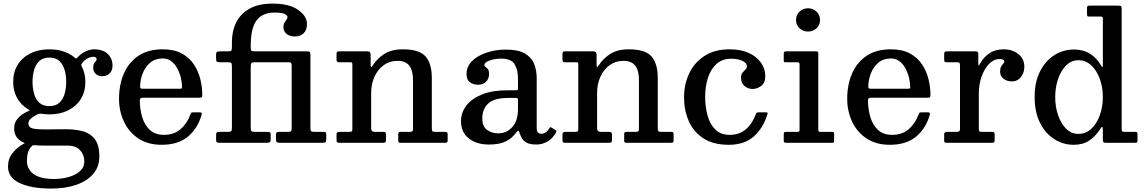

<svg xmlns="http://www.w3.org/2000/svg" viewBox="-20 -812 6518 1092"><path d="M55 -346.5Q55 -402 80.8 -443.8Q106.5 -485.5 153 -508.5Q199.5 -531.5 261 -531.5Q306 -531.5 343 -518.8Q380 -506 406.5 -483Q412 -478.5 413.2 -478.8Q414.5 -479 419.5 -484Q442 -509 468 -520.2Q494 -531.5 514.5 -531.5Q566.5 -531.5 593.2 -505Q620 -478.5 620 -438.5Q620 -410 603 -394.2Q586 -378.5 561.5 -378.5Q537.5 -378.5 523.8 -392.5Q510 -406.5 510 -426Q510 -442 514.8 -450Q519.5 -458 524.5 -463Q529.5 -468 529.5 -475.5Q529.5 -489 512 -489Q495.5 -489 478 -480.2Q460.5 -471.5 446 -451Q443 -446.5 442 -444Q441 -441.5 444 -436Q465.5 -396 465.5 -346.5Q465.5 -290.5 439.8 -249Q414 -207.5 368 -184.5Q322 -161.5 261 -161.5Q240 -161.5 219 -165Q204 -167 192.5 -161.5Q172 -151.5 156.8 -138.5Q141.5 -125.5 141.5 -111.5Q141.5 -86.5 166.8 -81.2Q192 -76 231 -76Q243.5 -76 267 -76.2Q290.5 -76.5 315.2 -76.8Q340 -77 356 -77Q405.5 -77 448.8 -66Q492 -55 518.5 -21.5Q545 12 545 78.5Q545 136 510.5 176.8Q476 217.5 414.2 239Q352.5 260.5 271 260.5Q159.5 260.5 92.5 229.5Q25.5 198.5 25.5 135Q25.5 90 52 57.8Q78.5 25.5 111 8Q121.5 2.5 120 1.5Q118.5 0.5 109 -4Q87 -14.5 73.8 -33.5Q60.5 -52.5 60.5 -84Q60.5 -114 80.8 -138Q101 -162 137 -178Q150 -183.5 148.5 -185Q147 -186.5 136.5 -193Q97.5 -217 76.2 -256.5Q55 -296 55 -346.5ZM165 -346.5Q165 -311 173.8 -279.2Q182.5 -247.5 203.5 -228Q224.5 -208.5 261 -208.5Q297 -208.5 318 -228Q339 -247.5 347.8 -279.2Q356.5 -311 356.5 -346.5Q356.5 -382 347.8 -413.5Q339 -445 318 -464.8Q297 -484.5 261 -484.5Q224.5 -484.5 203.5 -464.8Q182.5 -445 173.8 -413.5Q165 -382 165 -346.5ZM459.5 106Q459.5 68 435.2 42Q411 16 362.5 16H243.5Q226.5 16 209.5 15.8Q192.5 15.5 176.5 14Q166.5 12.5 161.5 18.5Q141 39.5 137 62.8Q133 86 133 102Q133 151 171.8 178.5Q210.5 206 287 206Q329 206 368.8 195.2Q408.5 184.5 434 162.2Q459.5 140 459.5 106Z M657 -250Q657 -330 684.5 -393.8Q712 -457.5 767 -494.5Q822 -531.5 905.5 -531.5Q970.5 -531.5 1014 -507.8Q1057.5 -484 1083 -445.2Q1108.5 -406.5 1119.5 -360.8Q1130.5 -315 1130.5 -271Q1130.5 -261 1127 -258.5Q1123.5 -256 1112.5 -256H791Q775 -256 775 -241.5Q775.5 -189 789.2 -144.2Q803 -99.5 833 -72.2Q863 -45 912.5 -45Q969 -45 1006 -76.5Q1043 -108 1063 -161Q1065 -166.5 1067 -169.8Q1069 -173 1077 -173H1116.5Q1130 -173 1127.5 -162Q1106 -83.5 1050 -36Q994 11.5 899.5 11.5Q820.5 11.5 766.5 -24.8Q712.5 -61 684.8 -120.5Q657 -180 657 -250ZM791 -307.5H1001.5Q1011 -307.5 1013.2 -309Q1015.5 -310.5 1015.5 -316.5Q1015.5 -340.5 1008.8 -368.8Q1002 -397 988.8 -422.2Q975.5 -447.5 954.8 -463.5Q934 -479.5 905.5 -479.5Q862.5 -479.5 834.2 -455.5Q806 -431.5 791.8 -395Q777.5 -358.5 777 -321Q777 -313 779.2 -310.2Q781.5 -307.5 791 -307.5Z M1406 -430.5V-86.5Q1406 -69.5 1410.5 -65.8Q1415 -62 1432 -62H1499Q1511.5 -62 1515.5 -59.5Q1519.5 -57 1519.5 -45V-18Q1519.5 -6 1513.8 -3Q1508 0 1497 0H1229Q1216 0 1212.5 -3.5Q1209 -7 1209 -20.5V-42Q1209 -54.5 1212 -58.2Q1215 -62 1227 -62H1273Q1290 -62 1294.5 -65.5Q1299 -69 1299 -85.5V-434Q1299 -450.5 1294.8 -454.2Q1290.5 -458 1273.5 -458H1232.5Q1218 -458 1213.5 -461Q1209 -464 1209 -478.5V-501.5Q1209 -514.5 1214.2 -517.2Q1219.5 -520 1231 -520H1276Q1291 -520 1295 -523.8Q1299 -527.5 1299 -543V-572Q1299 -636 1324 -685.5Q1349 -735 1400.2 -763.2Q1451.5 -791.5 1530 -791.5Q1625 -791.5 1675.5 -756Q1726 -720.5 1726 -675.5Q1726 -641.5 1707 -623Q1688 -604.5 1658.5 -604.5Q1628.5 -604.5 1610.2 -619Q1592 -633.5 1592 -657.5Q1592 -673.5 1597.8 -683Q1603.5 -692.5 1609.2 -699.8Q1615 -707 1615 -716Q1615 -724.5 1599.2 -732.5Q1583.5 -740.5 1542 -740.5Q1472.5 -740.5 1439.2 -696Q1406 -651.5 1406 -550V-543.5Q1406 -528 1409.2 -524Q1412.5 -520 1427.5 -520H1725Q1739.5 -520 1742.5 -515.8Q1745.5 -511.5 1745.5 -497V-83.5Q1745.5 -68.5 1750.2 -65.2Q1755 -62 1770.5 -62H1821.5Q1831 -62 1833.2 -58.2Q1835.5 -54.5 1835.5 -44.5V-20.5Q1835.5 -8 1832.2 -4Q1829 0 1816 0H1571.5Q1557 0 1553.2 -4.5Q1549.5 -9 1549.5 -24.5V-41.5Q1549.5 -54.5 1552.5 -58.2Q1555.5 -62 1568.5 -62H1617.5Q1631.5 -62 1635.2 -65.8Q1639 -69.5 1639 -84.5V-434.5Q1639 -449 1636 -453.5Q1633 -458 1619 -458H1432.5Q1414.5 -458 1410.2 -453.5Q1406 -449 1406 -430.5Z M1970.5 -458H1906.5Q1894 -458 1894 -472.5V-506.5Q1894 -520 1907 -520H2071Q2088 -520 2088 -501.5V-448.5Q2088 -429.5 2091 -430Q2094 -430.5 2099.5 -439Q2124 -478 2165.2 -504.8Q2206.5 -531.5 2271 -531.5Q2365.5 -531.5 2400.8 -490.5Q2436 -449.5 2436 -369V-84.5Q2436 -71 2438.8 -66.5Q2441.5 -62 2455 -62H2512.5Q2521 -62 2523.5 -58.8Q2526 -55.5 2526 -46.5V-13Q2526 -3.5 2522 -1.8Q2518 0 2508.5 0H2257Q2248.5 0 2246.8 -3.8Q2245 -7.5 2245 -16.5V-46.5Q2245 -55 2247.2 -58.5Q2249.5 -62 2258 -62H2309Q2321.5 -62 2325.2 -65.2Q2329 -68.5 2329 -81.5V-357.5Q2329 -410.5 2308 -438.2Q2287 -466 2241 -466Q2196.5 -466 2162.8 -441.8Q2129 -417.5 2110 -376Q2091 -334.5 2091 -283V-82.5Q2091 -62 2111.5 -62H2157.5Q2168 -62 2171.8 -59Q2175.5 -56 2175.5 -45V-15.5Q2175.5 -6 2172.2 -3Q2169 0 2160 0H1908.5Q1899 0 1896.5 -3.5Q1894 -7 1894 -16.5V-45.5Q1894 -56 1898.2 -59Q1902.5 -62 1912.5 -62H1966Q1976.5 -62 1980.2 -64.5Q1984 -67 1984 -77V-447.5Q1984 -454.5 1981 -456.2Q1978 -458 1970.5 -458Z M2602 -123Q2602 -171.5 2632.2 -211.2Q2662.5 -251 2721.2 -274.8Q2780 -298.5 2866 -298.5H2913Q2921.5 -298.5 2923.8 -300.5Q2926 -302.5 2926 -311.5V-367Q2926 -415.5 2906.5 -447Q2887 -478.5 2830.5 -478.5Q2794.5 -478.5 2764.8 -467.8Q2735 -457 2735 -443.5Q2735 -435 2741.8 -430.8Q2748.5 -426.5 2755 -418.8Q2761.5 -411 2761.5 -391Q2761.5 -364 2744.2 -347Q2727 -330 2699.5 -330Q2673 -330 2653.2 -343.8Q2633.5 -357.5 2633.5 -391.5Q2633.5 -434.5 2665.5 -465.5Q2697.5 -496.5 2748.8 -513.2Q2800 -530 2857 -530Q2927 -530 2965 -507.8Q3003 -485.5 3017.8 -448.8Q3032.5 -412 3032.5 -368.5V-80Q3032.5 -65 3040.2 -58Q3048 -51 3058.5 -51Q3069 -51 3080.8 -57Q3092.5 -63 3105 -83Q3110 -91.5 3116.5 -86.5L3140 -72Q3146.5 -67.5 3143 -60Q3125.5 -26.5 3095.8 -8.2Q3066 10 3030.5 10H3030Q2992.5 10 2973.2 -1.8Q2954 -13.5 2946 -29.8Q2938 -46 2934 -58.5Q2931 -68.5 2927.8 -68.5Q2924.5 -68.5 2917.5 -59.5Q2908.5 -47.5 2891.2 -31Q2874 -14.5 2842.8 -2.2Q2811.5 10 2760 10Q2690.5 10 2646.2 -24.8Q2602 -59.5 2602 -123ZM2723 -138.5Q2723 -92.5 2750.5 -73Q2778 -53.5 2813.5 -53.5Q2861.5 -53.5 2893.8 -89.5Q2926 -125.5 2926 -191V-245Q2926 -255 2916 -255H2870.5Q2791 -255 2757 -223.5Q2723 -192 2723 -138.5Z M3255.5 -458H3191.5Q3179 -458 3179 -472.5V-506.5Q3179 -520 3192 -520H3356Q3373 -520 3373 -501.5V-448.5Q3373 -429.5 3376 -430Q3379 -430.5 3384.5 -439Q3409 -478 3450.2 -504.8Q3491.5 -531.5 3556 -531.5Q3650.5 -531.5 3685.8 -490.5Q3721 -449.5 3721 -369V-84.5Q3721 -71 3723.8 -66.5Q3726.5 -62 3740 -62H3797.5Q3806 -62 3808.5 -58.8Q3811 -55.5 3811 -46.5V-13Q3811 -3.5 3807 -1.8Q3803 0 3793.5 0H3542Q3533.5 0 3531.8 -3.8Q3530 -7.5 3530 -16.5V-46.5Q3530 -55 3532.2 -58.5Q3534.5 -62 3543 -62H3594Q3606.5 -62 3610.2 -65.2Q3614 -68.5 3614 -81.5V-357.5Q3614 -410.5 3593 -438.2Q3572 -466 3526 -466Q3481.5 -466 3447.8 -441.8Q3414 -417.5 3395 -376Q3376 -334.5 3376 -283V-82.5Q3376 -62 3396.5 -62H3442.5Q3453 -62 3456.8 -59Q3460.5 -56 3460.5 -45V-15.5Q3460.5 -6 3457.2 -3Q3454 0 3445 0H3193.5Q3184 0 3181.5 -3.5Q3179 -7 3179 -16.5V-45.5Q3179 -56 3183.2 -59Q3187.5 -62 3197.5 -62H3251Q3261.5 -62 3265.2 -64.5Q3269 -67 3269 -77V-447.5Q3269 -454.5 3266 -456.2Q3263 -458 3255.5 -458Z M3870.5 -258.5Q3870.5 -333.5 3900.2 -395.5Q3930 -457.5 3987.8 -494.5Q4045.5 -531.5 4129.5 -531.5Q4193.5 -531.5 4238.8 -510.8Q4284 -490 4308.2 -455.5Q4332.5 -421 4332.5 -379.5Q4332.5 -340.5 4309.2 -323.2Q4286 -306 4260 -306Q4234.5 -306 4214.5 -322.8Q4194.5 -339.5 4194.5 -369.5Q4194.5 -388.5 4203 -398.8Q4211.5 -409 4219.8 -416.8Q4228 -424.5 4228 -435.5Q4228 -454 4202.2 -466Q4176.5 -478 4139 -478Q4087.5 -478 4054.5 -447.8Q4021.5 -417.5 4006 -368Q3990.5 -318.5 3990.5 -261.5Q3990.5 -206 4003.8 -156.5Q4017 -107 4047.5 -76Q4078 -45 4129.5 -45Q4186 -45 4222.8 -77.2Q4259.5 -109.5 4279 -163Q4281 -168.5 4283.8 -170.8Q4286.5 -173 4294.5 -173H4334.5Q4343 -173 4345 -171.2Q4347 -169.5 4345 -163Q4321 -84 4267.5 -36.2Q4214 11.5 4125 11.5Q4037 11.5 3980.8 -25Q3924.5 -61.5 3897.5 -123Q3870.5 -184.5 3870.5 -258.5Z M4507.5 -698.5Q4507.5 -727 4527.5 -746Q4547.5 -765 4576 -765Q4604 -765 4624 -746Q4644 -727 4644 -698.5Q4644 -670 4624 -651.2Q4604 -632.5 4576 -632.5Q4547.5 -632.5 4527.5 -651.2Q4507.5 -670 4507.5 -698.5ZM4515.5 -458H4448Q4441 -458 4439.2 -460.2Q4437.5 -462.5 4437.5 -469.5V-507Q4437.5 -520 4450 -520H4624Q4634 -520 4634 -509.5V-74Q4634 -62 4644.5 -62H4712Q4719 -62 4721.5 -60.5Q4724 -59 4724 -51.5V-12.5Q4724 -5 4722.5 -2.5Q4721 0 4713.5 0H4452.5Q4444 0 4440.8 -2Q4437.5 -4 4437.5 -12V-47Q4437.5 -57 4441 -59.5Q4444.5 -62 4453.5 -62H4515.5Q4524 -62 4525.8 -64.8Q4527.5 -67.5 4527.5 -75.5V-446Q4527.5 -458 4515.5 -458Z M4798.5 -250Q4798.5 -330 4826 -393.8Q4853.5 -457.5 4908.5 -494.5Q4963.5 -531.5 5047 -531.5Q5112 -531.5 5155.5 -507.8Q5199 -484 5224.5 -445.2Q5250 -406.5 5261 -360.8Q5272 -315 5272 -271Q5272 -261 5268.5 -258.5Q5265 -256 5254 -256H4932.5Q4916.5 -256 4916.5 -241.5Q4917 -189 4930.8 -144.2Q4944.5 -99.5 4974.5 -72.2Q5004.5 -45 5054 -45Q5110.5 -45 5147.5 -76.5Q5184.5 -108 5204.5 -161Q5206.5 -166.5 5208.5 -169.8Q5210.5 -173 5218.5 -173H5258Q5271.5 -173 5269 -162Q5247.5 -83.5 5191.5 -36Q5135.5 11.5 5041 11.5Q4962 11.5 4908 -24.8Q4854 -61 4826.2 -120.5Q4798.5 -180 4798.5 -250ZM4932.5 -307.5H5143Q5152.5 -307.5 5154.8 -309Q5157 -310.5 5157 -316.5Q5157 -340.5 5150.2 -368.8Q5143.5 -397 5130.2 -422.2Q5117 -447.5 5096.2 -463.5Q5075.5 -479.5 5047 -479.5Q5004 -479.5 4975.8 -455.5Q4947.5 -431.5 4933.2 -395Q4919 -358.5 4918.5 -321Q4918.5 -313 4920.8 -310.2Q4923 -307.5 4932.5 -307.5Z M5440 -438.5Q5440 -450.5 5437 -454.2Q5434 -458 5422.5 -458H5365.5Q5354.5 -458 5352.2 -461.8Q5350 -465.5 5350 -476.5V-502Q5350 -513 5353 -516.5Q5356 -520 5366.5 -520H5526.5Q5535.5 -520 5539.8 -517.5Q5544 -515 5544 -505.5V-455Q5544 -441.5 5546 -440Q5548 -438.5 5554.5 -451Q5573.5 -485.5 5606.2 -508.5Q5639 -531.5 5690.5 -531.5Q5736.5 -531.5 5771.2 -505Q5806 -478.5 5806 -432Q5806 -399.5 5786.8 -374.2Q5767.5 -349 5736 -349Q5707 -349 5687.5 -364.2Q5668 -379.5 5668 -404.5Q5668 -423.5 5674 -433.8Q5680 -444 5686 -450Q5692 -456 5692 -462Q5692 -469 5686.2 -472.5Q5680.5 -476 5664 -476Q5631.5 -476 5605 -448.5Q5578.5 -421 5562.8 -376.2Q5547 -331.5 5547 -280V-82Q5547 -70.5 5549.5 -66.2Q5552 -62 5563.5 -62H5624Q5633 -62 5635 -58.2Q5637 -54.5 5637 -45V-16Q5637 -7 5634.8 -3.5Q5632.5 0 5623.5 0H5365.5Q5358 0 5354 -1.8Q5350 -3.5 5350 -11V-48Q5350 -62 5365 -62H5419.5Q5430.5 -62 5435.2 -65.2Q5440 -68.5 5440 -79.5Z M5864.5 -260Q5864.5 -345.5 5895.2 -406Q5926 -466.5 5976.8 -498.5Q6027.5 -530.5 6088 -530.5Q6140.5 -530.5 6179.8 -506Q6219 -481.5 6243.5 -437.5Q6249 -428 6250.8 -430Q6252.5 -432 6252.5 -452V-704.5Q6252.5 -714 6249.5 -716Q6246.5 -718 6237 -718H6172.5Q6166 -718 6164.2 -721Q6162.5 -724 6162.5 -731V-769Q6162.5 -780 6175.5 -780H6340Q6349.5 -780 6354.5 -777.5Q6359.5 -775 6359.5 -765V-79Q6359.5 -67.5 6362.5 -64.8Q6365.5 -62 6377 -62H6434Q6443 -62 6446.2 -60Q6449.5 -58 6449.5 -48.5V-15Q6449.5 -5 6447.2 -2.5Q6445 0 6435.5 0H6269Q6258.5 0 6255.5 -3.5Q6252.5 -7 6252.5 -18V-73.5Q6252.5 -101 6239.5 -81.5Q6211.5 -37 6175.5 -12.8Q6139.5 11.5 6086.5 11.5Q6026.5 11.5 5976 -20.8Q5925.5 -53 5895 -113.5Q5864.5 -174 5864.5 -260ZM5981.5 -260Q5981.5 -204.5 5998 -156.5Q6014.5 -108.5 6044 -79.5Q6073.5 -50.5 6113 -50.5Q6155.5 -50.5 6186.8 -79.5Q6218 -108.5 6235.2 -156.5Q6252.5 -204.5 6252.5 -260Q6252.5 -315.5 6235.2 -363.2Q6218 -411 6186.8 -440.2Q6155.5 -469.5 6113 -469.5Q6073.5 -469.5 6044 -440.2Q6014.5 -411 5998 -363.2Q5981.5 -315.5 5981.5 -260Z"/></svg>

Font: Besley* Medium
Style: Regular
Weight: 500
Designer: Owen Earl
Foundry: indestructible type*
Version: Version 3.000; ttfautohint (v1.8.3)